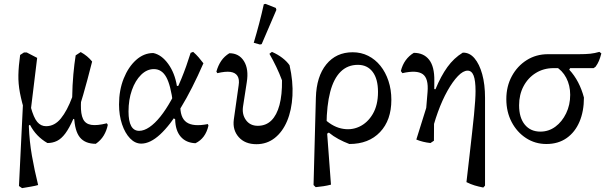

<svg xmlns="http://www.w3.org/2000/svg" viewBox="-20 -732 3130 992"><path d="M225 7Q166 -27 135 -87L105 -72L139 -179Q154 -124 172.5 -102Q191 -80 218 -80Q262 -80 294.5 -120Q327 -160 353 -230Q354 -293 359 -348Q364 -403 371 -446L397 -463Q415 -453 429.5 -441Q444 -429 456 -414Q431 -315 409.5 -241Q388 -167 369 -113L359 -118Q338 -70 317.5 -42.5Q297 -15 274.5 -4Q252 7 225 7ZM94 240 78 229 102 -264 112 -139Q92 -205 83 -252.5Q74 -300 75 -345Q76 -390 84 -448L104 -461H118L172 -433L129 -80Q132 -1 145 73Q158 147 177 224Q164 228 141 232Q118 236 94 240ZM475 11Q420 11 393 -22Q366 -55 363 -129L358 -268L401 -271L398 -190Q397 -143 409 -117.5Q421 -92 451 -87Q481 -82 532 -95L537 -87Q531 -57 516 -32Q501 -7 475 11Z M710 10Q678 10 652 -17Q626 -44 610.5 -90Q595 -136 595 -192Q595 -266 619 -326Q643 -386 683 -422Q723 -458 772 -458Q815 -449 849 -402Q883 -355 894 -288H924L874 -197Q862 -292 839 -333.5Q816 -375 775 -375Q739 -375 709 -345.5Q679 -316 661.5 -266.5Q644 -217 644 -156Q644 -56 699 -56Q724 -56 752 -75Q780 -94 808.5 -129.5Q837 -165 864.5 -214.5Q892 -264 917.5 -326Q943 -388 965 -459L978 -464Q994 -450 1006 -436Q1018 -422 1031 -405Q972 -270 915.5 -177.5Q859 -85 807.5 -37.5Q756 10 710 10ZM990 8Q941 6 913.5 -26Q886 -58 885 -116L866 -128L913 -214L912 -193Q909 -125 943.5 -100.5Q978 -76 1054 -91L1057 -83Q1042 -17 990 8Z M1305 13Q1246 13 1213.5 -23.5Q1181 -60 1188 -114L1213 -291Q1218 -322 1207 -339.5Q1196 -357 1170.5 -360.5Q1145 -364 1103 -354L1098 -362Q1107 -394 1123 -417.5Q1139 -441 1165 -457Q1215 -457 1240.5 -416Q1266 -375 1255 -307L1236 -184Q1229 -142 1250.5 -112Q1272 -82 1312 -82Q1354 -82 1382 -109.5Q1410 -137 1424 -189.5Q1438 -242 1437 -317Q1424 -352 1407.5 -386.5Q1391 -421 1372 -454L1385 -464Q1415 -451 1438.5 -433Q1462 -415 1476 -395Q1495 -311 1491 -237Q1487 -163 1463.5 -107Q1440 -51 1399.5 -19Q1359 13 1305 13ZM1323 -502 1291 -511Q1306 -561 1319 -610.5Q1332 -660 1343 -710L1352 -712L1405 -691L1408 -681L1332 -504Z M1611 235 1600 224 1612 -227Q1615 -337 1666 -399.5Q1717 -462 1802 -462Q1846 -462 1882.5 -443.5Q1919 -425 1945.5 -392Q1972 -359 1987 -314Q2002 -269 2002 -216Q2002 -111 1943.5 -49.5Q1885 12 1785 12Q1756 1 1729 -13.5Q1702 -28 1679 -47L1646 -26V-127Q1692 -80 1742 -68.5Q1792 -57 1835.5 -77Q1879 -97 1906 -143Q1933 -189 1933 -257Q1933 -324 1905.5 -360.5Q1878 -397 1829 -397Q1776 -397 1740 -361.5Q1704 -326 1686 -257Q1668 -188 1667 -87L1690 222Q1671 227 1651.5 230Q1632 233 1611 235Z M2477 237Q2452 232 2432 226Q2412 220 2390 209Q2399 134 2406 70.5Q2413 7 2419 -45Q2425 -97 2429 -138.5Q2433 -180 2435 -210.5Q2437 -241 2437 -261Q2437 -316 2427 -341.5Q2417 -367 2396 -367Q2373 -367 2346 -339Q2319 -311 2292 -263Q2265 -215 2242.5 -153Q2220 -91 2205 -23L2204 7Q2185 5 2166.5 0.5Q2148 -4 2131 -11L2213 -273L2230 -271Q2258 -339 2291.5 -385.5Q2325 -432 2371 -460Q2406 -461 2431.5 -431Q2457 -401 2471.5 -348.5Q2486 -296 2486 -227V227ZM2204 7 2169 -16 2189 -256Q2195 -327 2164 -349Q2133 -371 2059 -354L2051 -365Q2059 -397 2076 -420.5Q2093 -444 2118 -459Q2169 -459 2197 -423.5Q2225 -388 2224 -315L2222 -5Z M2803 12Q2745 12 2698 -18.5Q2651 -49 2623.5 -101.5Q2596 -154 2596 -220Q2596 -286 2624.5 -338.5Q2653 -391 2701.5 -421.5Q2750 -452 2811 -452H2970Q3007 -452 3030 -454.5Q3053 -457 3077 -464L3087 -456Q3081 -433 3074.5 -417.5Q3068 -402 3057 -387L3047 -380H2840Q2789 -380 2748.5 -355Q2708 -330 2685 -286.5Q2662 -243 2662 -188Q2662 -124 2691.5 -88Q2721 -52 2772 -52Q2815 -52 2849.5 -77.5Q2884 -103 2905 -146.5Q2926 -190 2926 -242Q2926 -291 2905.5 -330Q2885 -369 2849 -389L2942 -407L2921 -372Q2948 -343 2967 -306.5Q2986 -270 2997 -228Q2997 -157 2974 -103Q2951 -49 2907.5 -18.5Q2864 12 2803 12Z"/></svg>

Font: Alegreya
Style: Regular
Weight: 400
Designer: Juan Pablo del Peral
Foundry: Huerta Tipografica
Version: Version 2.009